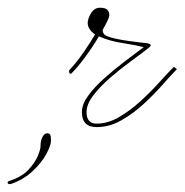

<svg xmlns="http://www.w3.org/2000/svg" viewBox="-186 -320 478 497"><path d="M0 -131Q-4 -127 -6 -130.5Q-8 -134 -7 -138Q12 -158 31 -185.5Q50 -213 60 -231Q41 -244 41 -261Q41 -271 49.5 -285.5Q58 -300 73 -300Q87 -300 92 -294.5Q97 -289 97 -280Q97 -273 80 -243Q79 -236 84.5 -230.5Q90 -225 115 -219.5Q140 -214 196 -208Q201 -207 203.5 -204.5Q206 -202 200 -197Q181 -182 153.5 -162Q126 -142 99.5 -119Q73 -96 55.5 -73Q38 -50 38 -30Q38 0 64 0Q93 0 121.5 -16.5Q150 -33 176.5 -57Q203 -81 225.5 -106Q248 -131 264 -147L272 -141Q258 -127 236 -102Q214 -77 186.5 -51.5Q159 -26 128 -8.5Q97 9 64 9Q26 9 26 -30Q26 -50 42 -72Q58 -94 83 -116.5Q108 -139 135.5 -160Q163 -181 186 -198Q167 -203 131.5 -208.5Q96 -214 70 -226Q55 -200 35 -173Q15 -146 0 -131ZM-161 148Q-130 138 -113 120Q-96 102 -88.5 84.5Q-81 67 -81 57Q-81 44 -76 34.5Q-71 25 -64 25Q-59 25 -56.5 28Q-54 31 -54 44Q-54 56 -66 78.5Q-78 101 -101.5 123Q-125 145 -157 156Q-164 158 -166 154Q-168 150 -161 148Z"/></svg>

Font: Kapakana Light
Style: Regular
Weight: 300
Designer: Kyosuke Nagai
Version: Version 1.000